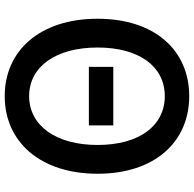

<svg xmlns="http://www.w3.org/2000/svg" viewBox="-24 -766 803 794"><g transform="rotate(90 377.0 -368.5)"><path d="M377 13C566 13 698 -134 698 -371C698 -608 566 -750 377 -750C188 -750 57 -608 57 -371C57 -134 188 13 377 13ZM377 -88C255 -88 176 -199 176 -371C176 -544 255 -649 377 -649C499 -649 579 -544 579 -371C579 -199 499 -88 377 -88ZM256 -335H498V-436H256Z"/></g></svg>

Font: DAIFUKU Sans JP Medium
Style: Regular
Weight: 500
Designer: Original font ‘Source Han Sans JP’ : Ryoko NISHIZUKA  (kana, bopomofo & ideographs); Paul D. Hunt (Latin, Greek & Cyrill
Foundry: Daifuku
Version: Version 1.000